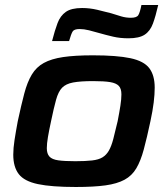

<svg xmlns="http://www.w3.org/2000/svg" viewBox="-20 -739 673 767"><path d="M283 8Q186 8 131.5 -3.5Q77 -15 55 -43.5Q33 -72 33 -121Q33 -147 38 -179.5Q43 -212 51 -255Q65 -320 77 -365.5Q89 -411 107 -441Q125 -471 155 -487.5Q185 -504 232 -511Q279 -518 351 -518Q447 -518 501 -506.5Q555 -495 576.5 -466.5Q598 -438 598 -389Q598 -362 594 -329.5Q590 -297 581 -255Q567 -189 554.5 -142.5Q542 -96 524.5 -66.5Q507 -37 477.5 -21Q448 -5 401.5 1.5Q355 8 283 8ZM281 -95Q321 -95 347.5 -98Q374 -101 389.5 -110.5Q405 -120 415 -137.5Q425 -155 432.5 -183.5Q440 -212 450 -255Q457 -291 461 -317Q465 -343 465 -362Q465 -385 454.5 -396Q444 -407 420 -411Q396 -415 352 -415Q301 -415 272 -409.5Q243 -404 228 -388.5Q213 -373 204 -340.5Q195 -308 184 -255Q176 -218 171.5 -191.5Q167 -165 167 -147Q167 -125 177.5 -113.5Q188 -102 213 -98.5Q238 -95 281 -95ZM188 -575Q199 -618 210 -647Q221 -676 243 -691.5Q265 -707 308 -707Q338 -707 368 -700Q398 -693 424 -686Q446 -679 464.5 -673.5Q483 -668 503 -668Q526 -668 532.5 -678.5Q539 -689 545 -719H612Q602 -675 591 -645Q580 -615 558 -600.5Q536 -586 493 -586Q460 -586 432 -592.5Q404 -599 376 -607Q356 -613 335.5 -618Q315 -623 298 -623Q276 -623 270 -613Q264 -603 256 -575Z"/></svg>

Font: Saira Expanded SemiBold
Style: Italic
Weight: 600
Width: 7
Italic angle: -12°
Designer: Hector Gatti with collaboration of the Omnibus-Type team
Foundry: Omnibus-Type
Version: Version 1.101